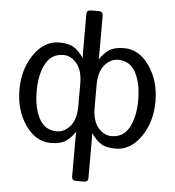

<svg xmlns="http://www.w3.org/2000/svg" viewBox="-59 -758 919 1008"><g transform="rotate(5 400.0 -254.0)"><path d="M41.5 -256.3Q41.5 -365.2 95.9 -443.1Q150.4 -521 228.5 -521Q279.8 -521 306.9 -503.2Q334 -485.4 356.9 -451.7H357.9Q356.9 -466.3 356.9 -481V-681.2Q356.9 -703.1 378.9 -703.1H420.9Q442.9 -703.1 442.9 -681.2V-481Q442.9 -466.3 441.9 -451.7H442.9Q465.8 -485.4 492.9 -503.2Q520 -521 571.3 -521Q649.4 -521 703.9 -443.1Q758.3 -365.2 758.3 -256.3Q758.3 -147.5 703.9 -69.6Q649.4 8.3 571.3 8.3Q520 8.3 492.9 -9.5Q465.8 -27.3 442.9 -61H441.9Q442.9 -46.4 442.9 -31.7V173.3Q442.9 195.3 420.9 195.3H378.9Q356.9 195.3 356.9 173.3V-31.7Q356.9 -46.4 357.9 -61H356.9Q334 -27.3 306.9 -9.5Q279.8 8.3 228.5 8.3Q150.4 8.3 95.9 -69.6Q41.5 -147.5 41.5 -256.3ZM132.3 -256.3Q132.3 -168.5 162.6 -111.8Q192.9 -55.2 256.3 -55.2Q295.4 -55.2 326.2 -91.1Q356.9 -127 356.9 -197.8V-314.9Q356.9 -385.7 326.2 -421.6Q295.4 -457.5 256.3 -457.5Q192.9 -457.5 162.6 -400.9Q132.3 -344.2 132.3 -256.3ZM442.9 -197.8Q442.9 -127 473.6 -91.1Q504.4 -55.2 543.5 -55.2Q606.9 -55.2 637.2 -111.8Q667.5 -168.5 667.5 -256.3Q667.5 -344.2 637.2 -400.9Q606.9 -457.5 543.5 -457.5Q504.4 -457.5 473.6 -421.6Q442.9 -385.7 442.9 -314.9Z"/></g></svg>

Font: Istok Web
Style: Regular
Weight: 400
Designer: Andrey V. Panov
Foundry: Andrey V. Panov
Version: Version 1.0.2g